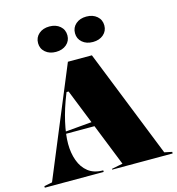

<svg xmlns="http://www.w3.org/2000/svg" viewBox="-133 -1060 1086 1175"><g transform="rotate(-15 410.0 -473.0)"><path d="M5 0V-10L56 -20L341 -708H493L767 -20L815 -10V0H432V-5L502 -19L298 -531H285L281 -521Q247 -436 229.5 -358.5Q212 -281 212 -222Q212 -164 229.5 -115.5Q247 -67 283.5 -38.5Q320 -10 378 -10V0ZM172 -285V-295L402 -315V-285ZM521 -946Q562 -946 588 -923.5Q614 -901 614 -865Q614 -830 588 -807.5Q562 -785 521 -785Q480 -785 454 -807.5Q428 -830 428 -865Q428 -901 454 -923.5Q480 -946 521 -946ZM287 -946Q328 -946 354 -923.5Q380 -901 380 -865Q380 -830 354 -807.5Q328 -785 287 -785Q246 -785 220 -807.5Q194 -830 194 -865Q194 -901 220 -923.5Q246 -946 287 -946Z"/></g></svg>

Font: Kalnia
Style: Bold
Weight: 700
Designer: Frida Medrano
Foundry: Frida Medrano
Version: Version 1.105